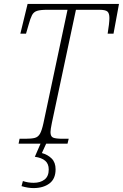

<svg xmlns="http://www.w3.org/2000/svg" viewBox="-20 -734 628 981"><path d="M75 0 80 -25H109Q141 -25 158 -29.5Q175 -34 184.5 -51Q194 -68 202 -105L325 -684H222Q187 -684 169.5 -678.5Q152 -673 143.5 -656.5Q135 -640 126 -607L113 -562H84L121 -714H588L560 -562H530Q534 -586 536.5 -607.5Q539 -629 539 -642Q539 -666 529 -675Q519 -684 487 -684H368L245 -106Q238 -72 238 -59Q238 -37 251 -31Q264 -25 302 -25H331L325 0ZM151 227Q138 227 122 224.5Q106 222 90 217L97 191Q123 200 152 200Q186 200 207.5 183.5Q229 167 229 132Q229 103 211 87.5Q193 72 158 67L191 -9H220L194 48Q224 56 244 76Q264 96 264 131Q264 180 232.5 203.5Q201 227 151 227Z"/></svg>

Font: Noto Serif SemiCondensed ExtraLight
Style: Italic
Weight: 200
Width: 4
Italic angle: -12°
Designer: Monotype Design Team
Foundry: Monotype Imaging Inc.
Version: Version 2.013